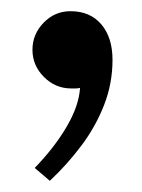

<svg xmlns="http://www.w3.org/2000/svg" viewBox="-20 -148 253 343"><path d="M106 -128Q141 -128 161 -104.5Q181 -81 181 -41Q181 1 166 39.5Q151 78 125.5 112Q100 146 69 175L42 152Q77 116 99 78.5Q121 41 123 9Q119 10 115 10Q111 10 107 10Q79 10 58.5 -10.5Q38 -31 38 -59Q38 -87 58 -107.5Q78 -128 106 -128Z"/></svg>

Font: Brygada 1918 SemiBold
Style: Regular
Weight: 600
Designer: Mateusz Machalski | Borys Kosmynka | Przemek Hoffer
Foundry: NIEPODLEGLA 2018
Version: Version 3.006